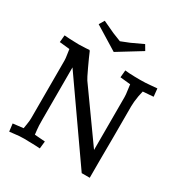

<svg xmlns="http://www.w3.org/2000/svg" viewBox="-209 -1078 1182 1243"><g transform="rotate(30 382.0 -456.5)"><path d="M639 -297 638 -130V7H578L184 -556V-167Q184 -114 187 -93L191 -57L269 -51L263 4L227 2Q181 0 144.5 0Q108 0 73 5L37 9L30 -48L107 -57Q108 -66 112.5 -91.5Q117 -117 117 -137V-568Q117 -584 112.5 -611Q108 -638 107 -649L31 -657L36 -710L78 -707Q124 -705 146 -705Q168 -705 198 -707L223 -709L228 -703Q243 -667 272.5 -604Q302 -541 310 -530L572 -163V-558Q572 -577 567.5 -605Q563 -633 562 -648L485 -656L490 -710L522 -707Q560 -705 603 -705Q646 -705 682 -709L728 -713L734 -654L656 -648L647 -607Q639 -559 639 -528ZM539 -883 365 -776 191 -883 214 -922 302 -881 365 -856 428 -881 516 -922Z"/></g></svg>

Font: Andada
Style: Regular
Weight: 400
Designer: Carolina Giovagnoli
Foundry: Carolina Giovagnoli
Version: Version 1.002